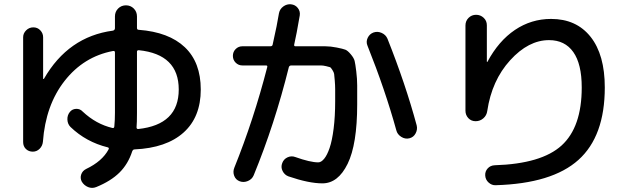

<svg xmlns="http://www.w3.org/2000/svg" viewBox="-20 -830 3040 911"><path d="M638.7 -591.8Q629.9 -591.8 629.9 -585V-294.9Q629.9 -247.1 627.9 -225.6Q627.9 -217.8 635.7 -217.8Q828.1 -238.3 828.1 -405.3Q828.1 -572.3 638.7 -591.8ZM135.7 -110.4Q116.2 -110.4 103 -123Q89.8 -135.7 89.8 -156.2V-653.3Q89.8 -671.9 104 -686Q118.2 -700.2 138.2 -700.2Q158.2 -700.2 171.4 -686Q184.6 -671.9 184.6 -653.3V-456.1Q184.6 -455.1 185.5 -455.1Q187.5 -455.1 188.5 -456.1Q303.7 -656.2 515.6 -684.6Q524.4 -686.5 525.4 -695.3V-752Q525.4 -774.4 540.5 -789.6Q555.7 -804.7 577.6 -804.7Q599.6 -804.7 614.7 -789.6Q629.9 -774.4 629.9 -752V-697.3Q629.9 -688.5 638.7 -688.5Q781.2 -677.7 856.9 -606Q932.6 -534.2 932.6 -405.3Q932.6 -274.4 851.1 -201.2Q769.5 -127.9 618.2 -121.1Q611.3 -121.1 607.4 -112.3Q587.9 -51.8 546.9 -11.2Q505.9 29.3 436.5 57.6Q417 65.4 397.9 57.6Q378.9 49.8 368.2 32.2Q359.4 15.6 365.2 -2Q371.1 -19.5 388.7 -28.3Q464.8 -64.5 495.1 -121.1Q499 -128.9 491.2 -130.9Q388.7 -156.2 314.5 -227.5Q300.8 -241.2 299.8 -262.2Q298.8 -283.2 311.5 -298.8Q322.3 -312.5 340.8 -313.5Q359.4 -314.5 372.1 -300.8Q435.5 -241.2 513.7 -222.7Q521.5 -220.7 522.5 -230.5Q525.4 -260.7 525.4 -294.9V-581.1Q525.4 -589.8 515.6 -587.9Q377 -561.5 286.6 -446.3Q196.3 -331.1 183.6 -157.2Q181.6 -137.7 168 -124Q154.3 -110.4 135.7 -110.4Z M1129.9 -519.5Q1111.3 -519.5 1098.1 -532.7Q1085 -545.9 1085 -564.9Q1085 -584 1098.1 -597.2Q1111.3 -610.4 1129.9 -610.4H1262.7Q1271.5 -610.4 1273.4 -617.2Q1295.9 -716.8 1303.7 -767.6Q1307.6 -787.1 1324.2 -799.3Q1340.8 -811.5 1360.8 -809.6Q1380.9 -807.6 1393.1 -792Q1405.3 -776.4 1402.3 -756.8Q1386.7 -665 1376 -619.1Q1374 -610.4 1381.8 -610.4H1450.2Q1499 -610.4 1523.4 -610.4Q1547.9 -610.4 1577.6 -604.5Q1607.4 -598.6 1618.7 -594.2Q1629.9 -589.8 1644.5 -572.3Q1659.2 -554.7 1662.6 -541Q1666 -527.3 1670.4 -491.2Q1674.8 -455.1 1674.8 -424.8Q1674.8 -394.5 1674.8 -335Q1674.8 -145.5 1629.4 -52.7Q1584 40 1509.8 40Q1445.3 40 1348.6 6.8Q1330.1 0 1320.8 -18.6Q1311.5 -37.1 1319.3 -56.6Q1326.2 -75.2 1344.2 -83.5Q1362.3 -91.8 1380.9 -85Q1452.1 -59.6 1490.2 -59.6Q1503.9 -59.6 1518.1 -76.7Q1532.2 -93.8 1543.9 -127.9Q1555.7 -162.1 1563 -219.7Q1570.3 -277.3 1570.3 -349.6Q1570.3 -389.6 1570.3 -406.7Q1570.3 -423.8 1568.4 -447.8Q1566.4 -471.7 1565.4 -479Q1564.5 -486.3 1557.1 -498Q1549.8 -509.8 1545.9 -511.2Q1542 -512.7 1527.3 -516.1Q1512.7 -519.5 1502.9 -519.5Q1493.2 -519.5 1469.7 -519.5H1362.3Q1353.5 -519.5 1350.6 -511.7Q1283.2 -240.2 1183.6 2Q1175.8 20.5 1156.2 28.8Q1136.7 37.1 1117.7 30.3Q1098.6 23.4 1091.3 4.4Q1084 -14.6 1091.8 -34.2Q1183.6 -261.7 1248 -511.7Q1250 -519.5 1242.2 -519.5ZM1860.4 -211.9Q1807.6 -403.3 1723.6 -613.3Q1715.8 -631.8 1724.6 -650.4Q1733.4 -668.9 1752 -675.8Q1771.5 -682.6 1791 -673.8Q1810.5 -665 1818.4 -646.5Q1904.3 -430.7 1957 -235.4Q1961.9 -215.8 1952.1 -197.3Q1942.4 -178.7 1922.4 -173.8Q1902.3 -168.9 1883.8 -180.7Q1865.2 -192.4 1860.4 -211.9Z M2188.5 -304.7V-709Q2188.5 -730.5 2203.1 -745.1Q2217.8 -759.8 2238.8 -759.8Q2259.8 -759.8 2274.9 -745.6Q2290 -731.4 2290 -710V-538.1Q2290 -536.1 2291 -536.1Q2293 -536.1 2293 -537.1Q2345.7 -635.7 2423.3 -688Q2501 -740.2 2594.7 -740.2Q2714.8 -740.2 2782.2 -655.3Q2849.6 -570.3 2849.6 -415Q2849.6 -183.6 2724.6 -71.3Q2599.6 41 2332 48.8Q2313.5 49.8 2298.3 36.1Q2283.2 22.5 2282.2 2Q2281.2 -16.6 2293.9 -30.8Q2306.6 -44.9 2327.1 -45.9Q2548.8 -52.7 2644.5 -139.6Q2740.2 -226.6 2740.2 -415Q2740.2 -526.4 2700.2 -583Q2660.2 -639.6 2585 -639.6Q2487.3 -639.6 2400.4 -543.9Q2313.5 -448.2 2292 -303.7Q2289.1 -282.2 2273.4 -268.6Q2257.8 -254.9 2236.8 -254.9Q2215.8 -254.9 2202.1 -269.5Q2188.5 -284.2 2188.5 -304.7Z"/></svg>

Font: Rounded Mgen+ 1mn medium
Style: Regular
Weight: 500
Designer: [Source Han Sans]
Ryoko NISHIZUKA  (kana & ideographs); Paul D. Hunt (Latin, Greek & Cyrillic); Wenlong ZHANG  (bopomofo
Version: Version 1.059.20150602